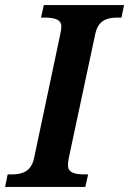

<svg xmlns="http://www.w3.org/2000/svg" viewBox="-45 -734 507 754"><path d="M-25 0H290L301 -49H291C247 -49 222 -56 222 -85C222 -92 223 -104 225 -113L329 -600C340 -654 375 -665 417 -665H432L442 -714H127L116 -665H126C170 -665 196 -658 196 -629C196 -622 194 -610 192 -601L89 -114C78 -60 42 -49 0 -49H-15Z"/></svg>

Font: Noto Serif SemiBold
Style: Italic
Weight: 600
Italic angle: -12°
Designer: Monotype Design Team
Foundry: Monotype Imaging Inc.
Version: Version 2.014